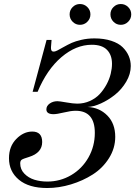

<svg xmlns="http://www.w3.org/2000/svg" viewBox="-20 -922 676 960"><path d="M168 -462.9H143.1L212.9 -722.2H237.8L234.9 -686Q233.4 -664.1 248 -664.1Q252.4 -664.1 258.3 -666Q264.2 -668 267.8 -670.2Q271.5 -672.4 280.5 -677.2Q289.6 -682.1 293 -684.1Q320.8 -699.7 338.9 -707.8Q356.9 -715.8 387.2 -722.9Q417.5 -730 452.1 -730Q500 -730 536.4 -718Q572.8 -706.1 593.3 -685.8Q613.8 -665.5 623.8 -641.8Q633.8 -618.2 633.8 -591.8Q633.8 -551.8 611.1 -513.4Q588.4 -475.1 555.2 -448.5Q522 -421.9 484.9 -405Q447.8 -388.2 418 -387.2Q477.5 -384.3 516.8 -344.2Q556.2 -304.2 556.2 -237.8Q556.2 -180.7 524.9 -131.1Q493.7 -81.5 444.1 -49.8Q394.5 -18.1 334.7 0Q274.9 18.1 215.8 18.1Q124.5 18.1 74.7 -23.2Q24.9 -64.5 24.9 -130.9Q24.9 -189.9 61.3 -227.1Q97.7 -264.2 141.1 -264.2Q190.9 -264.2 190.9 -211.9Q190.9 -157.7 125 -137.2Q95.7 -128.4 88.4 -123.3Q81.1 -118.2 81.1 -105Q81.1 -75.2 101.6 -54Q122.1 -32.7 151.9 -23.4Q181.6 -14.2 216.8 -14.2Q281.2 -14.2 335.9 -46.4Q390.6 -78.6 422.4 -134.8Q454.1 -190.9 454.1 -257.8Q454.1 -368.2 357.9 -368.2Q335 -368.2 299.6 -359.6Q264.2 -351.1 248 -351.1Q211.9 -351.1 211.9 -375Q211.9 -392.6 228.5 -404.3Q245.1 -416 267.1 -416Q277.3 -416 311.8 -409.9Q346.2 -403.8 366.2 -403.8Q399.9 -403.8 429.2 -417Q458.5 -430.2 478.3 -451.4Q498 -472.7 512.5 -499.3Q526.9 -525.9 533.4 -552.5Q540 -579.1 540 -603Q540 -647 515.1 -672.6Q490.2 -698.2 439 -698.2Q359.9 -698.2 287.1 -636.2Q214.4 -574.2 168 -462.9ZM547.4 -886.7Q562.5 -901.9 584 -901.9Q605.5 -901.9 620.8 -886.7Q636.2 -871.6 636.2 -850.1Q636.2 -828.6 620.8 -813.2Q605.5 -797.9 584 -797.9Q562.5 -797.9 547.4 -813.2Q532.2 -828.6 532.2 -850.1Q532.2 -871.6 547.4 -886.7ZM343.3 -886.7Q358.4 -901.9 379.9 -901.9Q401.4 -901.9 416.7 -886.7Q432.1 -871.6 432.1 -850.1Q432.1 -828.6 416.7 -813.2Q401.4 -797.9 379.9 -797.9Q358.4 -797.9 343.3 -813.2Q328.1 -828.6 328.1 -850.1Q328.1 -871.6 343.3 -886.7Z"/></svg>

Font: Flanker Steampunk
Style: Italic
Weight: 400
Italic angle: -12°
Designer: Alexey Kryukov, Leonardo Di Lena
Foundry: Alexey Kryukov, Leonardo Di Lena
Version: 1.210